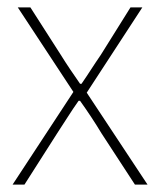

<svg xmlns="http://www.w3.org/2000/svg" viewBox="-20 -498 432 518"><path d="M14 0H46L134 -138C154 -168 172 -198 192 -226H196C216 -198 236 -168 254 -138L344 0H378L214 -248L364 -478H332L252 -350C234 -324 218 -298 200 -272H196C178 -298 160 -324 144 -350L62 -478H28L178 -250Z"/></svg>

Font: Source Sans Pro ExtraLight
Style: Regular
Weight: 200
Designer: Paul D. Hunt
Foundry: Adobe Systems Incorporated
Version: Version 3.006;hotconv 1.0.111;makeotfexe 2.5.65597